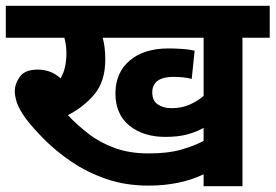

<svg xmlns="http://www.w3.org/2000/svg" viewBox="-20 -642 950 662"><path d="M816 -512V0H682V-41Q600 -2 492 -2Q413 -2 346.5 -25Q280 -48 227 -84Q174 -120 134.5 -159.5Q95 -199 69 -233Q46 -265 38.5 -287.5Q31 -310 31 -327Q31 -353 48.5 -377.5Q66 -402 110 -402Q156 -402 189 -372Q200 -391 204.5 -413Q209 -435 209 -458Q209 -485 202 -512H0V-622H910V-512ZM571 -269Q605 -269 632 -280.5Q659 -292 682 -311V-512H334Q338 -498 340.5 -479.5Q343 -461 343 -437Q343 -362 306 -317.5Q269 -273 214 -245Q246 -211 285.5 -180.5Q325 -150 376 -131.5Q427 -113 492 -113Q560 -113 604.5 -126Q649 -139 682 -156V-201Q657 -187 625.5 -178.5Q594 -170 550 -170Q474 -170 426 -209Q378 -248 378 -320Q378 -391 427 -433Q476 -475 561 -475Q578 -475 605 -473.5Q632 -472 651 -467L641 -370Q629 -373 613.5 -375Q598 -377 579 -377Q505 -377 505 -323Q505 -295 524 -282Q543 -269 571 -269Z"/></svg>

Font: RS Noto Sans
Style: Bold
Weight: 700
Designer: Monotype Design Team
Foundry: Monotype Imaging Inc.
Version: Version 3.10